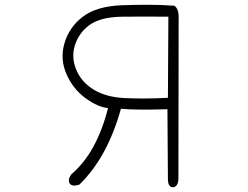

<svg xmlns="http://www.w3.org/2000/svg" viewBox="-20 -772 1040 805"><path d="M711 -748Q730 -735 729 -697L728 -19Q725 13 704 13Q684 12 684 -22L682 -314Q613 -312 564.5 -312.5Q516 -313 487 -316Q460 -218 417 -138Q374 -58 313 2Q282 12 272 -3Q263 -19 279 -41Q334 -88 372 -158Q410 -228 433 -319Q392 -322 339 -360Q285 -400 259 -461Q231 -523 250 -590Q270 -658 326 -701Q384 -746 491 -750Q545 -752 600.5 -752Q656 -752 711 -748ZM686 -702Q585 -703 493 -702Q402 -701 355 -667Q311 -635 294 -582Q278 -531 300 -479Q321 -428 373 -396Q425 -365 499 -361Q537 -359 583 -359Q629 -359 684 -362Z"/></svg>

Font: Yomogi
Style: Regular
Weight: 400
Designer: satsuyako
Foundry: satsuyako
Version: Version 3.100